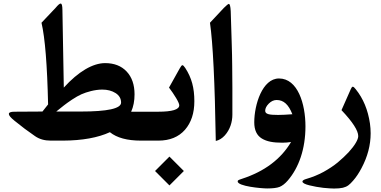

<svg xmlns="http://www.w3.org/2000/svg" viewBox="-20 -791 2141 1080"><path d="M331.1 -734.4C330.6 -782.7 320.3 -779.3 292.5 -746.6L213.4 -663.1C233.4 -578.1 245.6 -424.8 250.5 -203.6C246.1 -198.2 235.4 -185.1 218.8 -163.6L61 -162.6C40 -162.6 29.8 -158.2 29.8 -149.9C29.8 -141.6 40 -129.4 61 -112.3C99.6 -80.6 138.2 -51.8 176.8 -25.4C201.2 -8.3 230.5 0 265.1 0H334C442.9 -0.5 531.2 -16.6 598.1 -47.4C637.7 -15.6 695.8 0 772.9 0H825.2C836.4 0 837.9 -13.2 837.9 -55.7V-106C837.9 -148.9 836.4 -162.6 825.2 -162.6H717.8C730.5 -190.9 736.8 -223.6 736.8 -260.3C736.8 -314 722.2 -356.9 692.4 -388.7C662.6 -420.4 622.1 -436 571.3 -436C502.4 -436 420.9 -388.7 338.9 -298.3ZM661.1 -213.9C661.1 -180.2 585 -163.6 433.1 -163.6H296.4C315.9 -179.7 330.6 -191.4 340.3 -198.7C349.6 -206.1 364.7 -216.8 384.8 -230.5C404.8 -243.7 422.9 -253.9 438 -260.7C468.3 -273.9 513.7 -287.1 555.2 -287.1C584 -287.1 608.9 -280.8 629.9 -267.6C650.9 -254.4 661.1 -236.3 661.1 -213.9Z M852.1 170.9 933.1 252 1014.2 170.9 933.1 89.8ZM818.4 -162.6C798.8 -162.6 796.4 -149.4 796.4 -106.9V-55.2C796.4 -13.7 798.8 0 818.4 0H870.6C935.1 0 984.9 -20.5 1020.5 -61C1055.7 -101.6 1073.2 -154.8 1073.2 -221.7C1073.2 -295.9 1058.6 -352.5 1022 -408.7C1015.1 -418.9 1009.8 -424.3 1006.3 -424.3C1002.4 -424.3 997.1 -418 990.7 -405.8L930.7 -298.3C945.8 -278.3 959 -258.8 970.7 -239.3C982.4 -219.7 988.3 -206.1 988.3 -198.7C988.3 -174.8 948.7 -162.6 869.6 -162.6Z M1267.1 -769C1263.7 -769 1253.9 -761.2 1238.8 -746.1L1161.1 -663.1C1177.7 -548.3 1188.5 -326.7 1193.8 2C1212.9 -2.4 1230 -13.2 1244.6 -29.3C1273.9 -62 1287.1 -104.5 1287.1 -146V-225.1V-297.9C1286.6 -308.1 1286.6 -328.1 1286.6 -357.9C1286.1 -387.2 1286.1 -408.7 1286.1 -421.9C1285.6 -435.1 1285.6 -455.1 1285.2 -481.9C1284.7 -508.8 1283.7 -533.2 1283.2 -554.7C1281.7 -597.7 1280.3 -659.7 1277.8 -728.5C1276.4 -755.4 1272.9 -769 1267.1 -769Z M1568.4 11.7C1584.5 11.7 1600.6 10.3 1617.2 7.8C1560.1 104 1468.3 173.3 1340.8 214.8C1340.3 215.3 1339.4 215.3 1337.9 215.8C1321.8 221.2 1316.9 223.1 1316.9 229.5C1316.9 256.8 1449.7 269 1482.9 269C1514.2 269 1537.6 266.1 1552.7 260.3C1567.9 253.9 1583.5 242.2 1598.6 224.6C1661.1 152.3 1698.2 46.4 1698.2 -80.1C1698.2 -207 1654.8 -349.6 1549.3 -349.6C1455.6 -349.6 1410.2 -201.7 1410.2 -103C1410.2 -58.6 1424.8 -28.8 1453.1 -11.7C1481.4 5.4 1517.1 11.7 1568.4 11.7ZM1471.7 -168C1471.7 -181.2 1478.5 -194.8 1492.2 -208.5C1505.4 -221.7 1520 -228.5 1536.1 -228.5C1575.7 -228.5 1603.5 -202.6 1624.5 -148.4C1592.8 -146 1566.4 -144.5 1544.4 -144.5C1494.1 -144.5 1471.7 -148.9 1471.7 -168Z M2064.9 -41C2064.9 -59.6 2063.5 -78.1 2061 -96.2C2049.8 -172.4 2023.4 -236.8 1981 -289.1C1966.8 -307.1 1961.4 -308.1 1953.6 -290.5L1900.9 -171.4C1963.9 -105 1995.1 -56.2 1995.1 -25.4C1995.1 -6.3 1976.6 26.4 1940.9 65.4C1922.9 84.5 1902.8 103.5 1879.9 122.6C1856.9 141.6 1830.1 159.2 1799.3 176.3C1768.6 192.9 1736.8 205.6 1705.1 214.8C1689 219.2 1681.2 224.6 1681.2 230C1681.2 237.8 1694.3 245.1 1720.2 251.5C1746.1 257.8 1772.5 262.7 1798.8 265.6C1825.2 268.1 1845.2 269.5 1858.9 269.5C1878.9 269.5 1895.5 268.1 1908.7 265.1C1934.1 258.8 1945.8 248.5 1966.8 224.6C1983.9 205.1 1999 182.1 2013.2 155.3C2047.9 90.3 2064.9 24.9 2064.9 -41Z"/></svg>

Font: Parastoo
Style: Bold
Weight: 700
Foundry: Saber Rastikerdar (saber.rastikerdar@gmail.com)
Version: Version 2.0.1